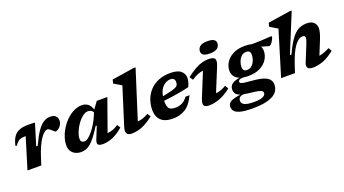

<svg xmlns="http://www.w3.org/2000/svg" viewBox="-68 -1448 4272 2385"><g transform="rotate(-20 2068.0 -256.0)"><path d="M190 -408.5H183.5Q150.5 -408.5 127.5 -403Q104.5 -397.5 85.5 -381.5Q66.5 -365.5 45.5 -334L28.5 -338.5Q45.5 -414 76 -455.8Q106.5 -497.5 153 -514Q199.5 -530.5 264 -530.5Q295.5 -530.5 314 -530Q332.5 -529.5 356 -527.5L269 -244H289Q337.5 -350.5 380.5 -413.8Q423.5 -477 466.2 -504.2Q509 -531.5 557.5 -531.5Q605 -531.5 628.2 -508.5Q651.5 -485.5 651.5 -450Q651.5 -418.5 635.8 -392.2Q620 -366 598.2 -350.2Q576.5 -334.5 558 -334.5Q555.5 -334.5 544 -345Q532.5 -355.5 520 -366.5Q507.5 -377.5 494.8 -386.2Q482 -395 474 -395Q427.5 -395 375.8 -316.5Q324 -238 280.5 -103L247.5 0H65Z M1000 -68.5 1064.5 -229.5H1049Q1000.5 -151.5 962.8 -103.5Q925 -55.5 893 -30.2Q861 -5 831.5 4Q802 13 771 13Q732.5 13 699.2 -2.2Q666 -17.5 645.2 -48.5Q624.5 -79.5 624.5 -127Q624.5 -181.5 643.8 -238.2Q663 -295 697 -347.5Q731 -400 775.5 -441.5Q820 -483 870.8 -507.2Q921.5 -531.5 974 -531.5Q1069 -531.5 1104.5 -428.5L1169.5 -518.5H1309.5L1159 -95.5Q1195.5 -98.5 1230.2 -110.8Q1265 -123 1305 -149.5L1332 -107Q1249 -36 1182.2 -11.5Q1115.5 13 1063.5 13Q1012.5 13 997 -5Q981.5 -23 1000 -68.5ZM806 -146Q806 -97.5 857.5 -97.5Q881 -97.5 910.5 -121.2Q940 -145 970.5 -183.5Q1001 -222 1027.5 -267.5Q1054 -313 1072 -356.5L1089 -396.5Q1074.5 -419 1057.8 -427Q1041 -435 1021 -435Q992 -435 961.5 -415Q931 -395 903.2 -362.5Q875.5 -330 853.5 -291.2Q831.5 -252.5 818.8 -214.2Q806 -176 806 -146Z M1534.5 -590.5Q1525.5 -596 1507 -607Q1488.5 -618 1468.2 -630Q1448 -642 1434 -650.5L1445.5 -699.5L1736.5 -745H1765L1561 -103Q1632.5 -108.5 1705 -152L1732.5 -108Q1670.5 -59.5 1619.5 -33.2Q1568.5 -7 1524.8 3Q1481 13 1440 13Q1394 13 1377.5 -14.2Q1361 -41.5 1381.5 -106Z M2276.5 -190Q2224 -76.5 2151.8 -31.8Q2079.5 13 1989 13Q1882.5 13 1830.2 -36Q1778 -85 1778 -175Q1778 -247 1801.8 -311.2Q1825.5 -375.5 1871.8 -425.2Q1918 -475 1986 -503.2Q2054 -531.5 2142 -531.5Q2241 -531.5 2283.2 -494Q2325.5 -456.5 2325.5 -403Q2325.5 -377 2318.2 -348.5Q2311 -320 2295 -289.5Q2212 -269.5 2124.8 -255.5Q2037.5 -241.5 1956 -233Q1956 -227.5 1956 -221.5Q1956 -154.5 1978.5 -129.2Q2001 -104 2060 -104Q2108.5 -104 2149 -123.5Q2189.5 -143 2223 -190ZM2119.5 -457.5Q2067.5 -457.5 2022 -416.2Q1976.5 -375 1961.5 -290.5Q2039.5 -306 2083.2 -317.8Q2127 -329.5 2146.8 -341.5Q2166.5 -353.5 2171.5 -368.2Q2176.5 -383 2176.5 -404Q2176.5 -428.5 2162.5 -443Q2148.5 -457.5 2119.5 -457.5Z M2583.5 -655Q2583.5 -694 2612.5 -719.5Q2641.5 -745 2714.5 -745Q2770.5 -745 2796.8 -728.5Q2823 -712 2823 -681Q2823 -641.5 2794 -616Q2765 -590.5 2692 -590.5Q2636 -590.5 2609.8 -607Q2583.5 -623.5 2583.5 -655ZM2410 -107 2537.5 -419.5Q2500.5 -415.5 2464.5 -401Q2428.5 -386.5 2383 -356L2352.5 -400Q2420 -453 2472.8 -481.5Q2525.5 -510 2568.2 -520.8Q2611 -531.5 2648 -531.5Q2717.5 -531.5 2732.2 -502.8Q2747 -474 2721.5 -411.5L2594 -100.5Q2663 -107 2731 -149L2758 -104.5Q2671.5 -37.5 2599.2 -12.2Q2527 13 2466 13Q2411.5 13 2396.5 -12.2Q2381.5 -37.5 2410 -107Z M2957 232.5Q2854 232.5 2799 217.8Q2744 203 2723.2 178.2Q2702.5 153.5 2702.5 122Q2702.5 94 2717.5 74.2Q2732.5 54.5 2769.8 41.2Q2807 28 2872.5 18.5Q2827.5 3.5 2812.8 -19.8Q2798 -43 2798 -73Q2798 -121 2834.8 -146.8Q2871.5 -172.5 2935 -181.5Q2887.5 -199.5 2866.5 -232Q2845.5 -264.5 2845 -303.5Q2844.5 -361 2877.2 -413.5Q2910 -466 2973.8 -498.8Q3037.5 -531.5 3129 -531.5Q3181.5 -531.5 3221.5 -521Q3282.5 -521 3335.5 -523.5Q3388.5 -526 3425.5 -528.8Q3462.5 -531.5 3476.5 -531.5Q3480.5 -531.5 3484 -529.8Q3487.5 -528 3487.5 -523.5Q3487.5 -514.5 3480.2 -498Q3473 -481.5 3462 -464.5Q3451 -447.5 3439 -435.8Q3427 -424 3417 -424Q3413 -424 3387.2 -432.8Q3361.5 -441.5 3317.5 -452.5Q3332 -426 3332 -392.5Q3332.5 -334.5 3299.8 -282.2Q3267 -230 3203.5 -197Q3140 -164 3048.5 -164Q3010.5 -164 2979.5 -169.5Q2939.5 -168 2925.8 -159Q2912 -150 2912 -135.5Q2912 -123 2924 -115.8Q2936 -108.5 2972.8 -103.2Q3009.5 -98 3084 -92Q3171.5 -84.5 3221.5 -66.2Q3271.5 -48 3292.2 -19.8Q3313 8.5 3313 46.5Q3313 100 3279.8 142Q3246.5 184 3168.8 208.2Q3091 232.5 2957 232.5ZM3057.5 -240Q3096.5 -240 3122.8 -266.2Q3149 -292.5 3162.5 -329Q3176 -365.5 3175.5 -396.5Q3175.5 -429 3161.8 -442.2Q3148 -455.5 3120.5 -455.5Q3081 -455.5 3054.5 -429.5Q3028 -403.5 3015 -367Q3002 -330.5 3002 -299.5Q3002.5 -266.5 3016 -253.2Q3029.5 -240 3057.5 -240ZM2840.5 92Q2840.5 125 2876.5 144.2Q2912.5 163.5 3009 163.5Q3081.5 163.5 3119 145.8Q3156.5 128 3156.5 99Q3156.5 82.5 3144.5 72.2Q3132.5 62 3093.8 54.2Q3055 46.5 2974.5 38Q2936.5 34 2907.5 28Q2867.5 34 2854 51Q2840.5 68 2840.5 92Z M3633.5 -98.5 3601 0H3418L3597.5 -590.5Q3588.5 -596 3569.8 -607Q3551 -618 3530.8 -630Q3510.5 -642 3496.5 -650.5L3508 -699.5L3800.5 -745H3829L3618.5 -231.5H3638.5Q3679.5 -321 3716.5 -379.5Q3753.5 -438 3789.8 -471.2Q3826 -504.5 3864.5 -518Q3903 -531.5 3946.5 -531.5Q4009.5 -531.5 4040.2 -500.8Q4071 -470 4071 -424.5Q4071 -401.5 4063.5 -369Q4056 -336.5 4035 -284L3960 -99Q3988.5 -103 4021.5 -114.8Q4054.5 -126.5 4098.5 -149L4124 -105Q4034.5 -34 3964.8 -10.5Q3895 13 3833.5 13Q3790 13 3771 -8.8Q3752 -30.5 3769.5 -75L3854.5 -283Q3870 -321.5 3874.5 -339.5Q3879 -357.5 3879 -369Q3879 -397 3844 -397Q3790 -397 3737 -323.5Q3684 -250 3633.5 -98.5Z"/></g></svg>

Font: Newsreader Caption
Style: Bold Italic
Weight: 700
Italic angle: -17°
Designer: Hugues Gentile
Foundry: Production Type
Version: Version 1.001